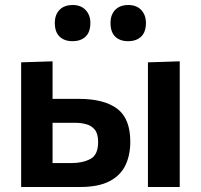

<svg xmlns="http://www.w3.org/2000/svg" viewBox="-20 -747 802 767"><path d="M64.5 0V-498L190 -502V-352H295.5Q395.5 -352 448 -312.8Q500.5 -273.5 500.5 -181Q500.5 -127 480.8 -86.2Q461 -45.5 417 -22.8Q373 0 299.5 0ZM190 -95.5H264.5Q309.5 -95.5 340.8 -111.8Q372 -128 372 -179.5Q372 -213 358.5 -229.2Q345 -245.5 323.8 -251Q302.5 -256.5 280.5 -256.5H190ZM571 0V-498L698 -502V0ZM491.5 -582.5Q459 -582.5 440.2 -600.8Q421.5 -619 421.5 -655.5Q421.5 -688.5 440.5 -707.8Q459.5 -727 492.5 -727Q525.5 -727 544.2 -707Q563 -687 563 -655.5Q563 -619 544 -600.8Q525 -582.5 491.5 -582.5ZM269.5 -582.5Q237 -582.5 218 -600.8Q199 -619 199 -655.5Q199 -688.5 218 -707.8Q237 -727 270.5 -727Q303 -727 322 -707Q341 -687 341 -655.5Q341 -619 322 -600.8Q303 -582.5 269.5 -582.5Z"/></svg>

Font: Heraclito SemiBold
Style: Regular
Weight: 600
Designer: Kostas Bartsokas (font) & Cristiano Sobral (main changes)
Foundry: Kostas Bartsokas (font) & Cristiano Sobral (main changes)
Version: Version 1.00;July 8, 2020;FontCreator 13.0.0.2655 64-bit